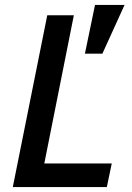

<svg xmlns="http://www.w3.org/2000/svg" viewBox="-20 -760 538 780"><path d="M414 0H32L172 -698H280L160 -96H434ZM486 -740 396 -542H325L366 -740Z"/></svg>

Font: IBM Plex Sans Medium
Style: Italic
Weight: 500
Italic angle: -11.31°
Designer: Mike Abbink, Paul van der Laan, Pieter van Rosmalen
Foundry: Bold Monday
Version: Version 3.201